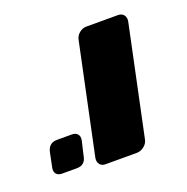

<svg xmlns="http://www.w3.org/2000/svg" viewBox="-88 -641 464 476"><g transform="rotate(-20 144.5 -402.5)"><path d="M114 -234Q104 -234 99 -241Q94 -248 96 -258L157 -547Q159 -557 167.5 -564Q176 -571 186 -571H269Q280 -571 285 -564Q290 -557 288 -547L227 -258Q225 -248 216 -241Q207 -234 197 -234ZM5 -249Q-5 -249 -10 -255Q-15 -261 -13 -271L-5 -310Q0 -332 22 -332H61Q71 -332 76 -326Q81 -320 79 -310L70 -271Q66 -249 44 -249Z"/></g></svg>

Font: Rubik Medium
Style: Italic
Weight: 500
Italic angle: -12°
Designer: Hubert and Fischer
Foundry: Hubert and Fischer
Version: Version 2.300;gftools[0.9.30]